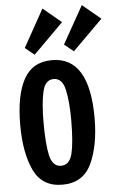

<svg xmlns="http://www.w3.org/2000/svg" viewBox="-69 -1135 740 1195"><g transform="rotate(-5 301.5 -537.5)"><path d="M42 -379Q42 -564 97 -664Q152 -764 274 -764Q507 -764 507 -383Q507 -212 454.5 -99Q402 14 272 14Q145 14 93.5 -95.5Q42 -205 42 -379ZM361 -384Q361 -497 344.5 -571.5Q328 -646 274 -646Q220 -646 204 -572Q188 -498 188 -385Q188 -243 204.5 -173.5Q221 -104 274 -104Q327 -104 344 -173.5Q361 -243 361 -384ZM170 -807 112 -854 243 -1089 357 -994ZM415 -807 357 -854 489 -1089 603 -994Z"/></g></svg>

Font: Francois One
Style: Regular
Weight: 400
Designer: Vernon Adams
Foundry: Vernon Adams
Version: Version 2.000